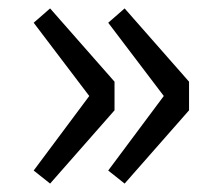

<svg xmlns="http://www.w3.org/2000/svg" viewBox="-20 -510 519 456"><path d="M60 -105 192 -282 60 -456 99 -490 252 -316V-248L99 -74ZM237 -105 369 -282 237 -456 276 -490 429 -316V-248L276 -74Z"/></svg>

Font: 思源黑体R
Style: Regular
Weight: 400
Designer: Ryoko NISHIZUKA  (kana & ideographs); Paul D. Hunt (Latin, Greek & Cyrillic); Wenlong ZHANG  (bopomofo); Sandoll Communi
Foundry: Adobe Systems Incorporated
Version: Version 1.00 June 24, 2014, initial release